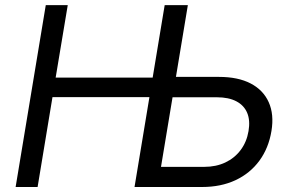

<svg xmlns="http://www.w3.org/2000/svg" viewBox="-20 -748 1165 768"><path d="M42.5 0 163.1 -727.5H251L202.6 -437.5H633.3L620.6 -359.4H189.9L130.4 0ZM658.7 -440.4H856.4Q932.1 -440.4 982.7 -414.1Q1033.2 -387.7 1054.9 -339.1Q1076.7 -290.5 1065.9 -224.6Q1054.7 -155.8 1017.6 -105.2Q980.5 -54.7 922.1 -27.3Q863.8 0 788.1 0H518.1L638.7 -727.5H731.4L624 -80.6H797.4Q844.2 -80.6 881.3 -98.1Q918.5 -115.7 942.6 -147.9Q966.8 -180.2 974.1 -223.6Q981.4 -266.1 968.8 -296.4Q956.1 -326.7 925.3 -342.8Q894.5 -358.9 847.7 -358.9H645.5Z"/></svg>

Font: Inter Variable
Style: Italic
Weight: 400
Italic angle: -9.39999°
Designer: Rasmus Andersson
Foundry: rsms
Version: Version 4.001;git-9221beed3